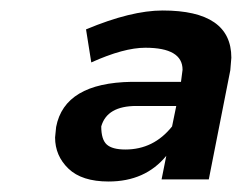

<svg xmlns="http://www.w3.org/2000/svg" viewBox="-20 -800 461 366"><path d="M187 -454Q136 -454 110.5 -478.5Q85 -503 85 -538L87 -558Q103 -642 231 -644H325L328 -667Q328 -709 257 -709Q216 -709 154 -681L144 -744Q230 -780 290 -780Q421 -780 421 -690L419 -666L378 -458H288L297 -503Q257 -454 187 -454ZM219 -515Q273 -515 308 -559L316 -598H240Q184 -598 173 -559Q173 -534 183.5 -524.5Q194 -515 219 -515Z"/></svg>

Font: Argentum Sans Medium
Style: Italic
Weight: 500
Italic angle: -11°
Designer: Julieta Ulanovsky (font), Cristiano Sobral (main changes and remaster)
Foundry: Julieta Ulanovsky (font), Cristiano Sobral (main changes and remaster)
Version: Version 2.007;June 15, 2022;FontCreator 14.0.0.2814 64-bit; 